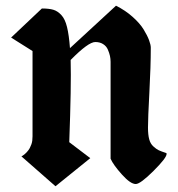

<svg xmlns="http://www.w3.org/2000/svg" viewBox="-20 -647 624 674"><path d="M509.3 -480Q509.3 -413.6 504.4 -323Q499.5 -232.4 499.5 -199.2Q499.5 -174.3 503.7 -158.4Q507.8 -142.6 518.3 -133.1Q528.8 -123.5 537.1 -119.6Q545.4 -115.7 563 -109.9Q564.9 -109.4 564.9 -106.9Q564.9 -92.8 518.8 -46.9Q472.7 -1 456.5 -1Q438 -1 408 -34.4Q377.9 -67.9 368.2 -89.8V-430.2Q368.2 -440.4 366 -450.7Q363.8 -460.9 358.6 -472.9Q353.5 -484.9 342 -492.2Q330.6 -499.5 314.5 -499.5Q290 -499.5 228 -436.5Q230.5 -344.7 223.1 -147.9L296.9 -91.8L174.8 6.8L55.2 -98.1L58.1 -99.6Q61 -101.6 62.7 -102.8Q64.5 -104 67.9 -106.9Q71.3 -109.9 74 -112.8Q76.7 -115.7 79.8 -119.9Q83 -124 85.4 -129.2Q87.9 -134.3 90.1 -140.1Q92.3 -146 93.3 -153.3Q94.2 -160.6 94.2 -168.9V-467.8L19 -515.1L127 -617.2Q151.9 -617.2 167 -612.8Q182.1 -608.4 195.3 -594.2Q208.5 -580.1 215.3 -552Q222.2 -523.9 225.6 -478L387.2 -627Q420.4 -610.4 445.8 -587.6Q471.2 -564.9 484.1 -543.7Q497.1 -522.5 503.2 -506.1Q509.3 -489.7 509.3 -480Z"/></svg>

Font: KJV1611
Style: Regular
Weight: 400
Version: Version 3.6.1